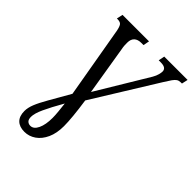

<svg xmlns="http://www.w3.org/2000/svg" viewBox="-268 -839 1204 1204"><g transform="rotate(45 334.5 -237.0)"><path d="M175 240Q131 240 107 216.5Q83 193 83 147Q83 118 97 83Q111 48 141.5 -5Q172 -58 220 -142L137 -620Q131 -650 122 -661.5Q113 -673 88 -673H83L92 -714H327L319 -673H299Q269 -673 252.5 -657.5Q236 -642 236 -612Q236 -601 236.5 -588Q237 -575 240 -561L294 -232L500 -574Q512 -595 516.5 -612.5Q521 -630 521 -640Q521 -673 473 -673H454L462 -714H669L660 -673H650Q634 -673 623 -666Q612 -659 600 -642Q588 -625 569 -594L306 -169Q326 -32 326 39Q326 102 305.5 147Q285 192 250.5 216Q216 240 175 240ZM175 187Q204 187 221.5 150Q239 113 239 53Q239 32 236 -0.5Q233 -33 229 -65Q184 14 161 64Q138 114 138 144Q138 167 148.5 177Q159 187 175 187Z"/></g></svg>

Font: Noto Serif Condensed
Style: Italic
Weight: 400
Width: 3
Italic angle: -12°
Designer: Monotype Design Team
Foundry: Monotype Imaging Inc.
Version: Version 2.014; ttfautohint (v1.8.4.7-5d5b)